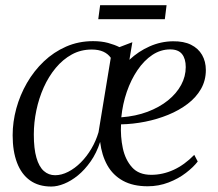

<svg xmlns="http://www.w3.org/2000/svg" viewBox="-20 -690 818 721"><path d="M477 -531.5 466 -465.5Q499.5 -497 541.8 -515.8Q584 -534.5 629.5 -535Q670 -535.5 697.2 -522Q724.5 -508.5 738.8 -483.8Q753 -459 753 -427Q753 -388 734.8 -356Q716.5 -324 684.5 -299.8Q652.5 -275.5 611.5 -258.8Q570.5 -242 525.2 -233Q480 -224 434.5 -223Q432 -177 441.2 -133.5Q450.5 -90 475.8 -61.8Q501 -33.5 548 -33.5Q591 -33.5 632 -52.2Q673 -71 709.5 -108.5L722.5 -83.5Q706.5 -62.5 678.2 -40.8Q650 -19 613 -4.8Q576 9.5 534.5 9.5Q479.5 9.5 441.8 -11.2Q404 -32 383 -69.5Q362 -107 356 -157Q342.5 -115 320.2 -83.5Q298 -52 272.5 -31.2Q247 -10.5 221 0Q195 10.5 172.5 10.5Q125 10.5 92.8 -12.5Q60.5 -35.5 44 -78.8Q27.5 -122 27.5 -182Q27.5 -232 41.2 -282.5Q55 -333 81.2 -378.5Q107.5 -424 144.5 -459.2Q181.5 -494.5 228.2 -515Q275 -535.5 329.5 -535.5Q361 -535.5 385.8 -528.8Q410.5 -522 428.5 -513ZM350 -193.5 396 -473Q385.5 -488 367.8 -496Q350 -504 324.5 -504Q283.5 -504 249.8 -485.5Q216 -467 189.2 -434.8Q162.5 -402.5 144.2 -361.8Q126 -321 116.5 -275.5Q107 -230 107 -185Q107 -131.5 116.8 -97.8Q126.5 -64 144.5 -48Q162.5 -32 187 -32Q211 -32 236 -44.8Q261 -57.5 283.5 -80Q306 -102.5 323.2 -131.8Q340.5 -161 350 -193.5ZM619 -504.5Q583.5 -504.5 552.2 -483.8Q521 -463 496.5 -427Q472 -391 456.2 -345.2Q440.5 -299.5 435.5 -249.5Q489.5 -253.5 534 -270.2Q578.5 -287 610.8 -313Q643 -339 660.2 -371Q677.5 -403 677.5 -438Q677.5 -469.5 663.5 -487Q649.5 -504.5 619 -504.5ZM356 -670.5H605.5L599 -618H349Z"/></svg>

Font: Merriweather 96pt Light
Style: Italic
Weight: 300
Italic angle: -7.8°
Version: Version 2.101